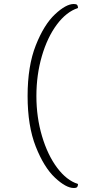

<svg xmlns="http://www.w3.org/2000/svg" viewBox="-20 -768 450 960"><path d="M118 -288Q118 -438 159 -541.5Q200 -645 255 -696.5Q310 -748 349 -748Q362 -748 366 -743Q370 -738 370 -728Q312 -709 264.5 -645.5Q217 -582 189.5 -488Q162 -394 162 -288Q162 -182 190 -87.5Q218 7 265.5 70.5Q313 134 370 152Q370 162 366 167Q362 172 349 172Q310 172 255 120.5Q200 69 159 -34.5Q118 -138 118 -288Z"/></svg>

Font: Arima Madurai ExtraLight
Style: Regular
Weight: 275
Designer: Joana Correia and Natanael Gama
Foundry: NDISCOVER
Version: Version 1.019